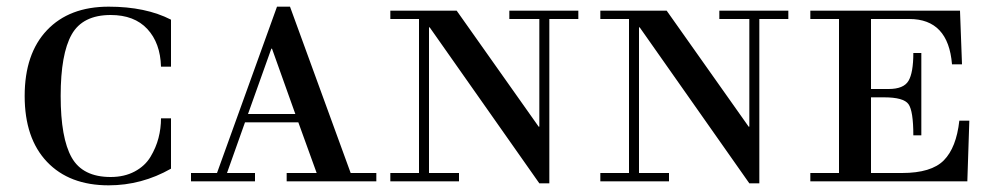

<svg xmlns="http://www.w3.org/2000/svg" viewBox="-20 -544 2992 576"><path d="M493 -189V-38Q405 12 306 12Q188 12 121 -58.5Q54 -129 54 -256Q54 -383 121 -453.5Q188 -524 306 -524Q417 -524 493 -485V-344H463Q461 -415 422 -457Q383 -499 312 -499Q228 -499 195 -440.5Q162 -382 162 -256Q162 -130 195 -71.5Q228 -13 312 -13Q353 -13 384 -29.5Q415 -46 431.5 -73.5Q448 -101 455.5 -130Q463 -159 463 -189Z M553 0V-25H631L811 -524H850L1032 -25H1109V0H840V-25H930L875 -177H715L661 -25H745V0ZM866 -202 796 -398H794L724 -202Z M1151 0V-25H1237V-487H1151V-512H1350L1596 -164H1598V-487H1508V-512H1715V-487H1628V6H1598L1269 -462H1267V-25H1357V0Z M1781 0V-25H1867V-487H1781V-512H1980L2226 -164H2228V-487H2138V-512H2345V-487H2258V6H2228L1899 -462H1897V-25H1987V0Z M2411 0V-25H2497V-487H2411V-512H2860L2866 -351H2836Q2825 -487 2708 -487H2593V-277H2646Q2691 -277 2705.5 -301.5Q2720 -326 2720 -385H2744V-138H2720Q2720 -211 2705.5 -231.5Q2691 -252 2632 -252H2593V-25H2686Q2774 -25 2811.5 -63Q2849 -101 2858 -182H2888L2882 0Z"/></svg>

Font: Justus
Style: Versalitas
Weight: 400
Version: Version 001.001